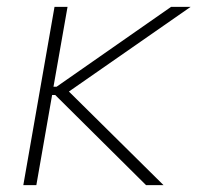

<svg xmlns="http://www.w3.org/2000/svg" viewBox="-20 -540 576 560"><path d="M48 0H86L132 -263H141L406 0H457L181 -273L536 -520H479L145 -287H136L177 -520H139Z"/></svg>

Font: Fixel Display ExtraLight
Style: Italic
Weight: 200
Italic angle: -10°
Designer: AlfaBravo + MacPaw
Foundry: Kyrylo Tkachov, Marchela Mozhyna, Serhii Makarenko, Maria Weinstein, Zakhar Kryvoshyya
Version: Version 1.210;Glyphs 3.2 (3217)